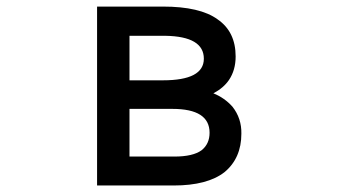

<svg xmlns="http://www.w3.org/2000/svg" viewBox="-20 -570 1040 590"><path d="M513.7 0H278.3V-549.8H480.5Q594.7 -549.8 648.4 -510.7Q704.1 -472.7 704.1 -396.5Q704.1 -354.5 683.6 -324.2Q667 -299.8 635.7 -283.2Q669.9 -269.5 694.3 -242.2Q722.7 -206.1 721.7 -159.2Q721.7 -84 669.9 -41Q617.2 0 513.7 0ZM509.8 -235.4H377.9V-88.9H515.6Q573.2 -88.9 599.6 -108.4Q624 -127.9 624 -162.1Q624 -235.4 509.8 -235.4ZM377.9 -460V-323.2H480.5Q606.4 -323.2 606.4 -389.6Q606.4 -458 488.3 -460Z"/></svg>

Font: RobotoJAA
Style: Medium
Weight: 500
Version: Version 2.05; 2016-11-05